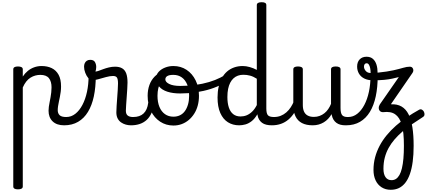

<svg xmlns="http://www.w3.org/2000/svg" viewBox="-20 -1116 3858 1736"><path d="M142 596Q121 596 110.5 589.5Q100 583 100 570V-489Q100 -502 110.5 -508.5Q121 -515 142 -515Q164 -515 175 -508.5Q186 -502 186 -489V-424Q205 -453 231 -474.5Q257 -496 289 -507.5Q321 -519 356 -519Q408 -519 447.5 -500Q487 -481 509.5 -440.5Q532 -400 532 -334Q532 -310 529 -286.5Q526 -263 521.5 -240.5Q517 -218 512.5 -197Q508 -176 505 -156.5Q502 -137 502 -120Q502 -91 519 -74.5Q536 -58 579 -58Q593 -58 599.5 -46.5Q606 -35 604.5 -20.5Q603 -6 592 5.5Q581 17 560 17Q493 17 456 -18.5Q419 -54 419 -115Q419 -131 421.5 -150.5Q424 -170 428.5 -191.5Q433 -213 437 -236Q441 -259 443.5 -281.5Q446 -304 446 -326Q446 -379 422.5 -409Q399 -439 344 -439Q322 -439 299.5 -433Q277 -427 256 -414Q235 -401 217.5 -379Q200 -357 186 -325V570Q186 583 175 589.5Q164 596 142 596Z M560 17Q541 17 534.5 5.5Q528 -6 532 -20.5Q536 -35 548 -46.5Q560 -58 579 -58Q624 -58 661 -87Q698 -116 725 -167Q752 -218 766.5 -285.5Q781 -353 781 -429Q781 -441 791 -446.5Q801 -452 813.5 -452Q826 -452 836 -446.5Q846 -441 846 -429Q846 -327 828.5 -245Q811 -163 775.5 -104.5Q740 -46 686 -14.5Q632 17 560 17Z M1163 17Q1140 17 1117 10.5Q1094 4 1074.5 -9.5Q1055 -23 1043.5 -45.5Q1032 -68 1032 -100Q1032 -125 1034.5 -159Q1037 -193 1039.5 -230.5Q1042 -268 1044.5 -302Q1047 -336 1047 -361Q1047 -400 1037.5 -414.5Q1028 -429 1002 -429Q974 -429 938 -419Q902 -409 868 -399.5Q834 -390 813 -390Q795 -390 778.5 -409.5Q762 -429 751 -457.5Q740 -486 740 -513Q740 -531 746.5 -545Q753 -559 765.5 -567Q778 -575 796 -575Q827 -575 838.5 -555Q850 -535 850 -510Q850 -499 848 -488Q846 -477 843 -469Q853 -469 871.5 -475.5Q890 -482 914 -491Q938 -500 965.5 -506.5Q993 -513 1020 -513Q1060 -513 1085 -498Q1110 -483 1121.5 -451.5Q1133 -420 1133 -369Q1133 -346 1130.5 -310.5Q1128 -275 1125.5 -237Q1123 -199 1120.5 -166Q1118 -133 1118 -115Q1118 -84 1135 -71Q1152 -58 1182 -58Q1196 -58 1203 -46.5Q1210 -35 1208.5 -20.5Q1207 -6 1196 5.5Q1185 17 1163 17Z M1165 17Q1151 17 1144.5 5.5Q1138 -6 1139.5 -20.5Q1141 -35 1152 -46.5Q1163 -58 1184 -58Q1214 -58 1237.5 -66Q1261 -74 1278 -90Q1295 -106 1305.5 -130Q1316 -154 1320 -186Q1322 -201 1335 -205.5Q1348 -210 1360.5 -205.5Q1373 -201 1371 -186Q1367 -133 1350 -94.5Q1333 -56 1306 -31.5Q1279 -7 1243.5 5Q1208 17 1165 17Z M1548 19Q1481 19 1428 -16Q1375 -51 1345 -111.5Q1315 -172 1315 -250Q1315 -303 1331 -347.5Q1347 -392 1379 -424.5Q1411 -457 1460 -475.5Q1509 -494 1575 -494Q1588 -494 1591.5 -483Q1595 -472 1590.5 -461Q1586 -450 1573 -450Q1542 -450 1515.5 -441Q1489 -432 1468.5 -415Q1448 -398 1433.5 -374Q1419 -350 1411.5 -318.5Q1404 -287 1404 -250Q1404 -192 1421.5 -149.5Q1439 -107 1471.5 -84Q1504 -61 1548 -61Q1581 -61 1607.5 -74Q1634 -87 1652 -112Q1670 -137 1680 -172Q1690 -207 1690 -250Q1690 -308 1673 -350.5Q1656 -393 1624 -416Q1592 -439 1548 -439Q1529 -439 1520 -451Q1511 -463 1511 -479Q1511 -495 1520 -507Q1529 -519 1548 -519Q1615 -519 1667 -484.5Q1719 -450 1749 -389Q1779 -328 1779 -250Q1779 -203 1768 -162Q1757 -121 1736 -88Q1715 -55 1686.5 -31Q1658 -7 1623 6Q1588 19 1548 19Z M1609 -271Q1542 -271 1493 -287Q1444 -303 1418 -334.5Q1392 -366 1392 -410Q1392 -442 1414.5 -466.5Q1437 -491 1472.5 -505Q1508 -519 1546 -519Q1565 -519 1574.5 -507Q1584 -495 1584 -479Q1584 -463 1574.5 -451Q1565 -439 1546 -439Q1511 -439 1493 -428.5Q1475 -418 1475 -398Q1475 -374 1510.5 -356.5Q1546 -339 1610 -339Q1681 -339 1746.5 -348Q1812 -357 1869.5 -374Q1927 -391 1973 -414.5Q2019 -438 2051 -466Q2061 -475 2075 -469Q2089 -463 2094 -449Q2099 -435 2081 -419Q2046 -386 1995.5 -358.5Q1945 -331 1884 -311.5Q1823 -292 1753 -281.5Q1683 -271 1609 -271Z M2142 17Q2085 17 2041 -10.5Q1997 -38 1972 -94Q1947 -150 1947 -235Q1947 -287 1957 -331Q1967 -375 1986 -410Q2005 -445 2032.5 -469Q2060 -493 2096 -506Q2132 -519 2175 -519Q2205 -519 2238.5 -509.5Q2272 -500 2302 -484V-1070Q2302 -1083 2313 -1089.5Q2324 -1096 2346 -1096Q2368 -1096 2378 -1089.5Q2388 -1083 2388 -1070V-135Q2388 -90 2402.5 -74Q2417 -58 2457 -58Q2469 -58 2475 -46.5Q2481 -35 2479.5 -20.5Q2478 -6 2468 5.5Q2458 17 2438 17Q2410 17 2387.5 11.5Q2365 6 2349 -6Q2333 -18 2322.5 -35.5Q2312 -53 2308 -77L2307 -83Q2284 -43 2256 -21Q2228 1 2199 9Q2170 17 2142 17ZM2155 -63Q2184 -63 2210 -73.5Q2236 -84 2259.5 -106.5Q2283 -129 2302 -166V-404Q2271 -424 2241.5 -432Q2212 -440 2180 -440Q2154 -440 2131.5 -432Q2109 -424 2091.5 -408Q2074 -392 2061.5 -368Q2049 -344 2042.5 -312Q2036 -280 2036 -239Q2036 -184 2049 -144.5Q2062 -105 2088.5 -84Q2115 -63 2155 -63Z M2438 17Q2424 17 2417.5 5.5Q2411 -6 2412.5 -20.5Q2414 -35 2425 -46.5Q2436 -58 2457 -58Q2490 -58 2518 -69Q2546 -80 2569 -100Q2592 -120 2609.5 -147Q2627 -174 2639 -205Q2645 -220 2656.5 -218.5Q2668 -217 2676.5 -207Q2685 -197 2682 -186Q2667 -138 2643.5 -100.5Q2620 -63 2589.5 -36.5Q2559 -10 2521 3.5Q2483 17 2438 17Z M2807 17Q2749 17 2710 -3.5Q2671 -24 2651.5 -64.5Q2632 -105 2632 -166V-489Q2632 -502 2642.5 -508.5Q2653 -515 2674 -515Q2696 -515 2707 -508.5Q2718 -502 2718 -489V-166Q2718 -131 2729 -107Q2740 -83 2762.5 -71Q2785 -59 2818 -59Q2846 -59 2870 -68Q2894 -77 2913.5 -92.5Q2933 -108 2948 -130Q2963 -152 2973 -177V-489Q2973 -502 2983.5 -508.5Q2994 -515 3016 -515Q3037 -515 3048 -508.5Q3059 -502 3059 -489V-140Q3059 -95 3072.5 -76.5Q3086 -58 3123 -58Q3137 -58 3144 -46.5Q3151 -35 3149.5 -20.5Q3148 -6 3137 5.5Q3126 17 3104 17Q3078 17 3057.5 11.5Q3037 6 3021.5 -5.5Q3006 -17 2995.5 -34Q2985 -51 2980 -74L2978 -84Q2964 -60 2946.5 -41.5Q2929 -23 2907.5 -10Q2886 3 2861 10Q2836 17 2807 17Z M3109 17Q3090 17 3083.5 5.5Q3077 -6 3081 -20.5Q3085 -35 3097 -46.5Q3109 -58 3128 -58Q3173 -58 3210 -87Q3247 -116 3274 -167Q3301 -218 3315.5 -285.5Q3330 -353 3330 -429Q3330 -441 3340 -446.5Q3350 -452 3362.5 -452Q3375 -452 3385 -446.5Q3395 -441 3395 -429Q3395 -327 3377.5 -245Q3360 -163 3324.5 -104.5Q3289 -46 3235 -14.5Q3181 17 3109 17Z M3357 421Q3357 361 3371.5 306.5Q3386 252 3412.5 202Q3439 152 3476.5 106.5Q3514 61 3560 20.5Q3606 -20 3659 -56Q3712 -92 3770 -124Q3783 -131 3795 -124.5Q3807 -118 3813 -105.5Q3819 -93 3818 -79.5Q3817 -66 3804 -58Q3752 -25 3705.5 7Q3659 39 3619.5 73Q3580 107 3548 144Q3516 181 3493.5 222Q3471 263 3459 309.5Q3447 356 3447 410Q3447 432 3433.5 444.5Q3420 457 3402 459Q3384 461 3370.5 451.5Q3357 442 3357 421ZM3513 600Q3466 600 3430.5 577.5Q3395 555 3376 514.5Q3357 474 3357 421Q3357 398 3370.5 386Q3384 374 3402 373.5Q3420 373 3433.5 382Q3447 391 3447 410Q3447 459 3466 486Q3485 513 3520 513Q3543 513 3560.5 501.5Q3578 490 3591.5 466.5Q3605 443 3614 405.5Q3623 368 3627.5 317.5Q3632 267 3632 202Q3632 142 3627.5 95Q3623 48 3613 13Q3603 -22 3588 -45.5Q3573 -69 3552.5 -83Q3532 -97 3505.5 -101.5Q3479 -106 3446 -102Q3427 -101 3416 -111.5Q3405 -122 3404.5 -139Q3404 -156 3415 -173L3586 -419Q3558 -412 3526.5 -405Q3495 -398 3453 -394Q3411 -390 3351 -390Q3306 -390 3274 -406Q3242 -422 3225.5 -450.5Q3209 -479 3209 -514Q3209 -555 3232 -579Q3255 -603 3294 -603Q3330 -603 3352 -583.5Q3374 -564 3384 -531.5Q3394 -499 3394 -459Q3483 -468 3537.5 -480.5Q3592 -493 3625.5 -503Q3659 -513 3685 -513Q3707 -513 3714.5 -494Q3722 -475 3709 -456L3514 -173Q3571 -176 3610.5 -153Q3650 -130 3674 -82.5Q3698 -35 3709 36.5Q3720 108 3720 202Q3720 282 3711.5 346Q3703 410 3686 458Q3669 506 3644 537.5Q3619 569 3586.5 584.5Q3554 600 3513 600ZM3331 -456Q3331 -480 3327 -500Q3323 -520 3315 -532Q3307 -544 3295 -544Q3284 -544 3277.5 -536Q3271 -528 3271 -514Q3271 -493 3287 -474.5Q3303 -456 3331 -456Z"/></svg>

Font: Playwrite PT
Style: Regular
Weight: 400
Designer: Veronika Burian, José Scaglione
Foundry: TypeTogether
Version: Version 1.002